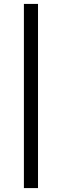

<svg xmlns="http://www.w3.org/2000/svg" viewBox="-20 -720 316 980"><path d="M174 -700H102V240H174Z"/></svg>

Font: Tilda Sans VF
Style: Regular
Weight: 400
Designer: ParaType Ltd
Foundry: ParaType Ltd
Version: Version 1.010